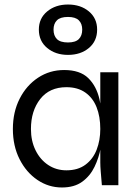

<svg xmlns="http://www.w3.org/2000/svg" viewBox="-20 -820 609 850"><path d="M254 10Q195 10 145.5 -23.5Q96 -57 66.5 -115.5Q37 -174 37 -249Q37 -324 67 -383Q97 -442 148.5 -476Q200 -510 264 -510Q334 -510 370.5 -474.5Q407 -439 420.5 -380Q434 -321 434 -249Q434 -211 426 -166.5Q418 -122 398.5 -81.5Q379 -41 344 -15.5Q309 10 254 10ZM274 -66Q325 -66 358.5 -91Q392 -116 408 -157.5Q424 -199 424 -249Q424 -304 407.5 -345.5Q391 -387 357.5 -410.5Q324 -434 274 -434Q199 -434 158 -381.5Q117 -329 117 -249Q117 -196 137.5 -154.5Q158 -113 193.5 -89.5Q229 -66 274 -66ZM424 -500H504V0H431Q431 0 429.5 -18Q428 -36 426 -60Q424 -84 424 -100ZM281 -577Q226 -577 189 -607.5Q152 -638 152 -689Q152 -739 189 -769.5Q226 -800 281 -800Q337 -800 373.5 -769.5Q410 -739 410 -689Q410 -638 373.5 -607.5Q337 -577 281 -577ZM281 -632Q314 -632 329 -647Q344 -662 344 -689Q344 -715 329 -730Q314 -745 281 -745Q247 -745 232 -730Q217 -715 217 -689Q217 -662 232 -647Q247 -632 281 -632Z"/></svg>

Font: Syne
Style: Regular
Weight: 400
Designer: Lucas Descroix
Foundry: Bonjour Monde
Version: Version 2.200